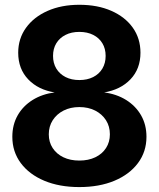

<svg xmlns="http://www.w3.org/2000/svg" viewBox="-20 -759 654 791"><path d="M306.8 11.7Q224.6 11.7 162.4 -14.4Q100.3 -40.5 65.5 -87.3Q30.8 -134.1 30.8 -195.5Q30.8 -245.1 52.8 -283.8Q74.9 -322.5 114.5 -347.2Q154.1 -371.8 206.5 -378.5V-378Q137.5 -388.8 96.3 -432Q55 -475.3 55 -541.8Q55 -599.8 87.1 -644.4Q119.2 -689 176 -714.1Q232.8 -739.3 306.8 -739.3Q382 -739.3 438.6 -714.4Q495.3 -689.5 527 -645.1Q558.7 -600.6 558.7 -541.8Q558.7 -475.5 517.6 -432.3Q476.5 -389.1 407.7 -378V-378.5Q460.1 -371.8 499.7 -347.1Q539.3 -322.3 561.4 -283.6Q583.4 -244.9 583.4 -195.5Q583.4 -134.1 548.5 -87.3Q513.6 -40.5 451.5 -14.4Q389.4 11.7 306.8 11.7ZM306.8 -97.5Q344.3 -97.5 372.7 -111.1Q401.1 -124.7 416.9 -149.3Q432.7 -173.8 432.7 -205.7Q432.7 -238.5 416.6 -263.8Q400.4 -289.1 372 -303.5Q343.7 -317.9 306.8 -317.9Q270.2 -317.9 241.9 -303.5Q213.6 -289.1 197.3 -263.8Q181 -238.5 181 -205.7Q181 -173.5 197 -149.1Q212.9 -124.7 241.1 -111.1Q269.3 -97.5 306.8 -97.5ZM306.8 -429.2Q339.5 -429.2 363.8 -441.5Q388.2 -453.8 401.7 -476.3Q415.2 -498.9 415.2 -528.6Q415.2 -558.6 401.8 -580.7Q388.4 -602.9 364.1 -615.2Q339.7 -627.6 306.8 -627.6Q274.2 -627.6 249.9 -615.2Q225.6 -602.9 212 -580.7Q198.5 -558.6 198.5 -528.6Q198.5 -498.9 212 -476.5Q225.6 -454.1 250 -441.6Q274.4 -429.2 306.8 -429.2Z"/></svg>

Font: Inter Numeric Softened
Style: Regular
Weight: 400
Designer: Aaron212
Version: Version 1.004